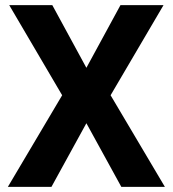

<svg xmlns="http://www.w3.org/2000/svg" viewBox="-20 -731 675 751"><path d="M317.9 -465.8 451.2 -710.9H619.6L412.6 -358.4L625 0H454.6L317.9 -249L181.2 0H10.7L223.1 -358.4L16.1 -710.9H184.6Z"/></svg>

Font: Roboto-o
Style: o-Bold
Weight: 700
Designer: Google
Version: Version 2.134; 2016; ttfautohint (v1.6)